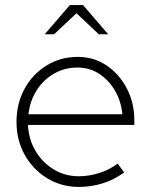

<svg xmlns="http://www.w3.org/2000/svg" viewBox="-20 -726 589 756"><path d="M290 10Q222 10 166 -24Q110 -58 77.5 -116Q45 -174 45 -246Q45 -318 76.5 -376Q108 -434 163 -468Q218 -502 286 -502Q350 -502 400 -468Q450 -434 479.5 -377.5Q509 -321 509 -252V-234H90Q93 -177 120 -131.5Q147 -86 191.5 -59Q236 -32 290 -32Q332 -32 373 -45.5Q414 -59 443 -82L469 -47Q429 -18 384 -4Q339 10 290 10ZM92 -276H462Q457 -327 433 -368.5Q409 -410 371 -435Q333 -460 285 -460Q234 -460 192.5 -436Q151 -412 124.5 -370.5Q98 -329 92 -276ZM369 -591 281 -674 193 -591H156L255 -706H307L406 -591Z"/></svg>

Font: Red Hat Display VF
Style: Regular
Weight: 300
Designer: Pentagram, MCKL
Foundry: Pentagram, MCKL
Version: Version 1.023